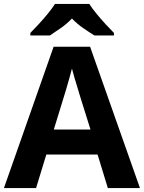

<svg xmlns="http://www.w3.org/2000/svg" viewBox="-20 -954 730 974"><path d="M527 0 475 -170H215L163 0H0L252 -717H437L690 0ZM439 -297 387 -463Q382 -480 374 -506Q366 -532 358 -559Q350 -586 345 -606Q340 -586 331.5 -556.5Q323 -527 315.5 -500.5Q308 -474 304 -463L253 -297ZM433 -934Q447 -912 469.5 -884.5Q492 -857 516 -831Q540 -805 558 -787V-774H459Q433 -790 402 -811.5Q371 -833 345 -860Q319 -833 289 -812Q259 -791 233 -774H134V-787Q153 -806 176.5 -831.5Q200 -857 222.5 -884.5Q245 -912 259 -934Z"/></svg>

Font: Noto Sans IKEA
Style: Bold
Weight: 600
Designer: Monotype Design Team
Foundry: Monotype Imaging Inc.
Version: Version 2.001